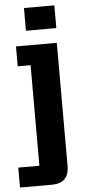

<svg xmlns="http://www.w3.org/2000/svg" viewBox="-78 -753 428 951"><g transform="rotate(-5 136.5 -278.0)"><path d="M-18 164V65H87V-435H23V-534H226V78Q226 164 140 164ZM79 -607V-720H230V-607Z"/></g></svg>

Font: Mozilla Text ExtraLight
Style: Regular
Weight: 200
Designer: Studio DRAMA
Foundry: Studio DRAMA
Version: Version 1.000